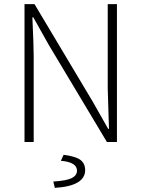

<svg xmlns="http://www.w3.org/2000/svg" viewBox="-20 -679 676 918"><path d="M348.1 137.2Q348.1 96.2 271 89.8L284.2 61Q341.8 68.8 364.3 85.4Q386.7 102.1 387.2 133.8Q387.2 210.4 242.2 219.2L234.9 189Q297.9 185.1 323.2 172.4Q348.1 159.7 348.1 137.2ZM141.1 -409.2V0H97.2V-659.2H145L422.9 -193.8L497.1 -63H501L495.1 -254.9V-659.2H539.1V0H491.2L212.9 -464.8L139.2 -596.2H134.8Q141.1 -460 141.1 -409.2Z"/></svg>

Font: SourceSansPro-Light
Style: Regular
Weight: 300
Designer: Paul D. Hunt
Foundry: Adobe Systems Incorporated
Version: Version 2.020;PS 2.0;hotconv 1.0.86;makeotf.lib2.5.63406